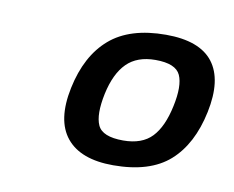

<svg xmlns="http://www.w3.org/2000/svg" viewBox="-44 -708 465 382"><g transform="rotate(10 188.5 -517.0)"><path d="M205 -380Q139 -380 110.5 -415Q82 -450 96 -517Q110 -584 150.5 -619Q191 -654 264 -654Q332 -654 359 -619Q386 -584 372 -517Q358 -450 318.5 -415Q279 -380 205 -380ZM216 -432Q254 -432 274 -453Q294 -474 303 -517Q312 -559 302.5 -580Q293 -601 252 -601Q215 -601 194 -580Q173 -559 164 -517Q155 -474 164.5 -453Q174 -432 216 -432Z"/></g></svg>

Font: Kanit
Style: Italic
Weight: 400
Italic angle: -12°
Designer: Katatrad Team
Foundry: CadsonDemak
Version: Version 2.000; ttfautohint (v1.8.3)